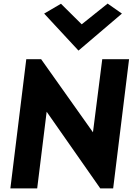

<svg xmlns="http://www.w3.org/2000/svg" viewBox="-20 -1044 742 1074"><path d="M541 10H613L702 -713H552L500 -304L210 -713H127L38 10H188L241 -419ZM227 -968 419 -761 662 -968 582 -1024 437 -908 321 -1023Z"/></svg>

Font: Bluebird
Style: SfBdObl
Weight: 700
Designer: Jasper
Foundry: Cannot Into Space Fonts
Version: Version 0.98